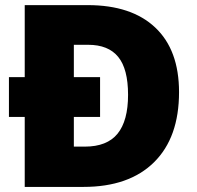

<svg xmlns="http://www.w3.org/2000/svg" viewBox="-20 -734 774 754"><path d="M77.1 -713.9H324.2Q496.6 -713.9 589.8 -625.7Q683.1 -537.6 683.1 -372.1Q683.1 -193.8 585 -96.9Q486.8 0 308.1 0H77.1V-274.9H15.1V-431.2H77.1ZM270 -558.1V-431.2H373V-274.9H270V-158.2H313Q400.4 -158.2 441.7 -209Q482.9 -259.8 482.9 -361.6Q482.9 -463.4 444.1 -510.7Q405.3 -558.1 326.2 -558.1Z"/></svg>

Font: Open Sans Hebrew Extra Bold
Style: Regular
Weight: 800
Foundry: Ascender Corporation, Yanek Iontef
Version: Version 2.001;PS 002.001;hotconv 1.0.70;makeotf.lib2.5.58329